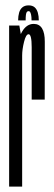

<svg xmlns="http://www.w3.org/2000/svg" viewBox="-20 -695 200 715"><path d="M98 -324H146.5Q146.5 -472.5 146.8 -539.2Q147 -606 105.5 -606Q79 -606 62 -576.8Q45 -547.5 45 -501L62.5 -488.5Q62.5 -510.5 69.5 -539Q76.5 -567.5 86.5 -567.5Q98 -567.5 98 -519Q98 -470.5 98 -324ZM14 0H62.5V-539L52 -600H14ZM86.5 -675Q72.5 -675 63.8 -668Q55 -661 51.2 -648Q47.5 -635 47.5 -619H75.5Q75.5 -632 76.5 -639.5Q77.5 -647 79.8 -650.2Q82 -653.5 86.5 -653.5Q90 -653.5 92 -650.5Q94 -647.5 95.8 -640Q97.5 -632.5 97.5 -619H124.5Q124.5 -635 120.8 -648Q117 -661 108.8 -668Q100.5 -675 86.5 -675Z"/></svg>

Font: Anybody UltraCondensed Light
Style: Regular
Weight: 300
Width: 1
Version: Version 1.113;gftools[0.9.25]